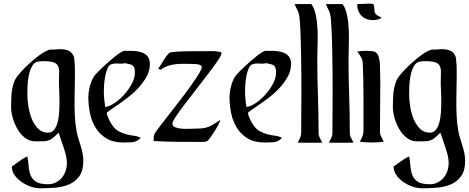

<svg xmlns="http://www.w3.org/2000/svg" viewBox="-20 -766 2537 1039"><path d="M305 -500Q321 -500 337 -496.5Q353 -493 365 -482Q380 -468 382 -447.5Q384 -427 385 -408Q386 -366 385 -320.5Q384 -275 383.5 -229.5Q383 -184 385 -139.5Q387 -95 395 -53Q399 -33 405 -14Q411 5 417 24.5Q423 44 427 63.5Q431 83 431 104Q431 157 409.5 187Q388 217 354.5 231.5Q321 246 279.5 249.5Q238 253 198 253Q175 253 148.5 244.5Q122 236 98.5 220Q75 204 59.5 182.5Q44 161 44 135Q65 121 85 106Q105 91 128 80Q133 107 135 133.5Q137 160 145.5 182Q154 204 175 217.5Q196 231 240 231Q263 231 282 221.5Q301 212 314.5 196Q328 180 335 159Q342 138 342 116Q342 97 337 76Q332 55 325 33.5Q318 12 310.5 -9Q303 -30 297 -48Q278 -29 266 -19.5Q254 -10 242 -6Q230 -2 214 -1.5Q198 -1 171 -1Q140 -1 115.5 -20Q91 -39 74.5 -67.5Q58 -96 49 -128Q40 -160 40 -187Q40 -225 42.5 -259Q45 -293 59 -329Q63 -340 76 -356.5Q89 -373 107.5 -392Q126 -411 147.5 -430Q169 -449 189.5 -464.5Q210 -480 228 -489Q246 -498 257 -498Q269 -497 281 -498.5Q293 -500 305 -500ZM128 -255Q128 -230 133 -194.5Q138 -159 150.5 -126.5Q163 -94 185 -71Q207 -48 240 -48Q260 -48 272.5 -63.5Q285 -79 291.5 -103Q298 -127 300 -157Q302 -187 302 -217Q302 -247 300.5 -273Q299 -299 299 -316Q299 -349 300 -372Q301 -395 294 -409Q287 -423 269 -429Q251 -435 212 -435Q206 -435 200 -434.5Q194 -434 188 -433Q166 -430 154 -408.5Q142 -387 136 -358.5Q130 -330 129 -301Q128 -272 128 -255Z M654 -491Q674 -491 698 -490.5Q722 -490 742.5 -484Q763 -478 777 -463Q791 -448 791 -419Q791 -384 773.5 -352Q756 -320 730.5 -292Q705 -264 674.5 -240.5Q644 -217 618.5 -199.5Q593 -182 575.5 -170Q558 -158 558 -154Q558 -149 561 -140.5Q564 -132 568 -123Q572 -114 576.5 -106Q581 -98 584 -94Q600 -68 621 -56.5Q642 -45 663 -39.5Q684 -34 704.5 -31.5Q725 -29 742 -20Q720 2 696.5 3.5Q673 5 645 5Q593 5 557 -16.5Q521 -38 499 -72.5Q477 -107 467.5 -151Q458 -195 458 -240Q458 -253 460.5 -270Q463 -287 467.5 -303.5Q472 -320 479 -335Q486 -350 495 -361Q500 -367 512 -379Q524 -391 539.5 -405.5Q555 -420 572 -435Q589 -450 605 -462.5Q621 -475 634 -483Q647 -491 654 -491ZM542 -275Q542 -252 544 -230.5Q546 -209 550 -187Q576 -191 604 -211Q632 -231 655.5 -258Q679 -285 694.5 -315.5Q710 -346 710 -372Q710 -389 707 -398Q704 -407 698 -411.5Q692 -416 682 -418.5Q672 -421 658 -424Q640 -420 621 -422Q602 -424 584 -419Q570 -415 562 -396.5Q554 -378 549.5 -355Q545 -332 543.5 -309.5Q542 -287 542 -275Z M1092 -489Q1097 -489 1111.5 -489.5Q1126 -490 1141 -489Q1156 -488 1167.5 -486Q1179 -484 1179 -478Q1179 -469 1159.5 -439.5Q1140 -410 1110 -371Q1080 -332 1046 -288Q1012 -244 982 -205Q952 -166 932.5 -136.5Q913 -107 913 -97Q913 -83 928.5 -77Q944 -71 964.5 -69.5Q985 -68 1006 -69Q1027 -70 1038 -70Q1064 -70 1080.5 -72.5Q1097 -75 1110.5 -80.5Q1124 -86 1137.5 -95Q1151 -104 1172 -117Q1172 -111 1163 -93.5Q1154 -76 1142 -57Q1130 -38 1118.5 -22Q1107 -6 1102 -3Q1096 1 1086 1.5Q1076 2 1068 2Q1003 2 939.5 1.5Q876 1 811 -3Q811 -14 812 -26Q813 -38 820 -48Q830 -63 852.5 -92Q875 -121 903 -157Q931 -193 961 -232Q991 -271 1015.5 -305.5Q1040 -340 1056 -366.5Q1072 -393 1072 -404Q1072 -410 1066 -413Q1060 -416 1052.5 -417.5Q1045 -419 1037.5 -419.5Q1030 -420 1026 -420Q1000 -420 977.5 -420.5Q955 -421 934 -419Q913 -417 892.5 -410.5Q872 -404 850 -389L836 -394Q850 -414 863.5 -437Q877 -460 894 -478Q897 -482 911 -484Q925 -486 944.5 -487Q964 -488 986.5 -488.5Q1009 -489 1030 -489Q1051 -489 1067.5 -489Q1084 -489 1092 -489Z M1418 -491Q1438 -491 1462 -490.5Q1486 -490 1506.5 -484Q1527 -478 1541 -463Q1555 -448 1555 -419Q1555 -384 1537.5 -352Q1520 -320 1494.5 -292Q1469 -264 1438.5 -240.5Q1408 -217 1382.5 -199.5Q1357 -182 1339.5 -170Q1322 -158 1322 -154Q1322 -149 1325 -140.5Q1328 -132 1332 -123Q1336 -114 1340.5 -106Q1345 -98 1348 -94Q1364 -68 1385 -56.5Q1406 -45 1427 -39.5Q1448 -34 1468.5 -31.5Q1489 -29 1506 -20Q1484 2 1460.5 3.5Q1437 5 1409 5Q1357 5 1321 -16.5Q1285 -38 1263 -72.5Q1241 -107 1231.5 -151Q1222 -195 1222 -240Q1222 -253 1224.5 -270Q1227 -287 1231.5 -303.5Q1236 -320 1243 -335Q1250 -350 1259 -361Q1264 -367 1276 -379Q1288 -391 1303.5 -405.5Q1319 -420 1336 -435Q1353 -450 1369 -462.5Q1385 -475 1398 -483Q1411 -491 1418 -491ZM1306 -275Q1306 -252 1308 -230.5Q1310 -209 1314 -187Q1340 -191 1368 -211Q1396 -231 1419.5 -258Q1443 -285 1458.5 -315.5Q1474 -346 1474 -372Q1474 -389 1471 -398Q1468 -407 1462 -411.5Q1456 -416 1446 -418.5Q1436 -421 1422 -424Q1404 -420 1385 -422Q1366 -424 1348 -419Q1334 -415 1326 -396.5Q1318 -378 1313.5 -355Q1309 -332 1307.5 -309.5Q1306 -287 1306 -275Z M1665 -744Q1682 -720 1689.5 -682Q1697 -644 1698.5 -602Q1700 -560 1698.5 -519.5Q1697 -479 1697 -450Q1697 -348 1700.5 -248Q1704 -148 1704 -47Q1704 -32 1711 -19.5Q1718 -7 1724 6Q1691 6 1657.5 6.5Q1624 7 1591 6Q1598 -7 1604 -20Q1610 -33 1610 -48Q1610 -64 1610 -98Q1610 -132 1610.5 -176.5Q1611 -221 1611 -273.5Q1611 -326 1610.5 -380Q1610 -434 1609 -485.5Q1608 -537 1606.5 -579.5Q1605 -622 1602.5 -652.5Q1600 -683 1596 -695Q1592 -708 1585.5 -719.5Q1579 -731 1575 -744Z M1834 -744Q1851 -720 1858.5 -682Q1866 -644 1867.5 -602Q1869 -560 1867.5 -519.5Q1866 -479 1866 -450Q1866 -348 1869.5 -248Q1873 -148 1873 -47Q1873 -32 1880 -19.5Q1887 -7 1893 6Q1860 6 1826.5 6.5Q1793 7 1760 6Q1767 -7 1773 -20Q1779 -33 1779 -48Q1779 -64 1779 -98Q1779 -132 1779.5 -176.5Q1780 -221 1780 -273.5Q1780 -326 1779.5 -380Q1779 -434 1778 -485.5Q1777 -537 1775.5 -579.5Q1774 -622 1771.5 -652.5Q1769 -683 1765 -695Q1761 -708 1754.5 -719.5Q1748 -731 1744 -744Z M1913 -744Q1928 -744 1942.5 -745Q1957 -746 1972 -746Q1980 -746 1986.5 -746Q1993 -746 2001 -744Q2006 -726 2006 -715.5Q2006 -705 2008 -698.5Q2010 -692 2017.5 -686Q2025 -680 2046 -670Q2035 -663 2023 -660Q2011 -657 1999 -657Q1959 -657 1936 -681Q1913 -705 1913 -744ZM1913 -487Q1925 -489 1937 -490Q1949 -491 1961 -491Q1969 -491 1984 -490Q1999 -489 2006 -487Q2024 -479 2029.5 -457.5Q2035 -436 2036 -419Q2039 -327 2037.5 -236Q2036 -145 2036 -53Q2036 -38 2043.5 -25.5Q2051 -13 2056 1Q2040 3 2025 4Q2010 5 1994 5Q1977 5 1960.5 4Q1944 3 1927 1Q1935 -13 1941 -27.5Q1947 -42 1947 -58Q1947 -149 1947 -241Q1947 -333 1943 -424Q1942 -443 1933 -458Q1924 -473 1913 -487Z M2371 -500Q2387 -500 2403 -496.5Q2419 -493 2431 -482Q2446 -468 2448 -447.5Q2450 -427 2451 -408Q2452 -366 2451 -320.5Q2450 -275 2449.5 -229.5Q2449 -184 2451 -139.5Q2453 -95 2461 -53Q2465 -33 2471 -14Q2477 5 2483 24.5Q2489 44 2493 63.5Q2497 83 2497 104Q2497 157 2475.5 187Q2454 217 2420.5 231.5Q2387 246 2345.5 249.5Q2304 253 2264 253Q2241 253 2214.5 244.5Q2188 236 2164.5 220Q2141 204 2125.5 182.5Q2110 161 2110 135Q2131 121 2151 106Q2171 91 2194 80Q2199 107 2201 133.5Q2203 160 2211.5 182Q2220 204 2241 217.5Q2262 231 2306 231Q2329 231 2348 221.5Q2367 212 2380.5 196Q2394 180 2401 159Q2408 138 2408 116Q2408 97 2403 76Q2398 55 2391 33.5Q2384 12 2376.5 -9Q2369 -30 2363 -48Q2344 -29 2332 -19.5Q2320 -10 2308 -6Q2296 -2 2280 -1.5Q2264 -1 2237 -1Q2206 -1 2181.5 -20Q2157 -39 2140.5 -67.5Q2124 -96 2115 -128Q2106 -160 2106 -187Q2106 -225 2108.5 -259Q2111 -293 2125 -329Q2129 -340 2142 -356.5Q2155 -373 2173.5 -392Q2192 -411 2213.5 -430Q2235 -449 2255.5 -464.5Q2276 -480 2294 -489Q2312 -498 2323 -498Q2335 -497 2347 -498.5Q2359 -500 2371 -500ZM2194 -255Q2194 -230 2199 -194.5Q2204 -159 2216.5 -126.5Q2229 -94 2251 -71Q2273 -48 2306 -48Q2326 -48 2338.5 -63.5Q2351 -79 2357.5 -103Q2364 -127 2366 -157Q2368 -187 2368 -217Q2368 -247 2366.5 -273Q2365 -299 2365 -316Q2365 -349 2366 -372Q2367 -395 2360 -409Q2353 -423 2335 -429Q2317 -435 2278 -435Q2272 -435 2266 -434.5Q2260 -434 2254 -433Q2232 -430 2220 -408.5Q2208 -387 2202 -358.5Q2196 -330 2195 -301Q2194 -272 2194 -255Z"/></svg>

Font: Augsburger Schrift CAT
Style: Regular
Weight: 400
Designer: Peter Wiegel nach Roos&Junge Offenbach
Foundry: CAT-Fonts, Peter Wiegel
Version: Version 1.000